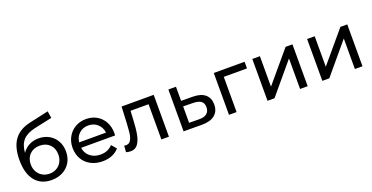

<svg xmlns="http://www.w3.org/2000/svg" viewBox="-28 -1527 4428 2284"><g transform="rotate(-20 2186.0 -384.5)"><path d="M62 -345.2Q62 -508.3 128.9 -600.6Q195.8 -692.9 334 -723.1L576.2 -776.9L589.8 -689L367.2 -641.1Q263.2 -618.2 212.2 -563Q161.1 -507.8 153.8 -404.8Q188 -455.6 241.9 -483.9Q295.9 -512.2 362.8 -512.2Q437 -512.2 495.1 -479Q553.2 -445.8 585.7 -387.5Q618.2 -329.1 618.2 -253.9Q618.2 -176.8 583.5 -117.4Q548.8 -58.1 486.3 -25.1Q423.8 7.8 344.2 7.8Q209.5 7.8 135.7 -84.5Q62 -176.8 62 -345.2ZM170.9 -251Q170.9 -199.2 193.4 -158.7Q215.8 -118.2 255.9 -95Q295.9 -71.8 346.2 -71.8Q397 -71.8 436.5 -95Q476.1 -118.2 498 -158.7Q520 -199.2 520 -251Q520 -330.1 471.9 -377.9Q423.8 -425.8 346.2 -425.8Q268.1 -425.8 219.5 -377.9Q170.9 -330.1 170.9 -251Z M705.6 -265.1Q705.6 -342.3 740 -404.1Q774.4 -465.8 835 -500.5Q895.5 -535.2 971.7 -535.2Q1047.9 -535.2 1107.2 -500.5Q1166.5 -465.8 1200 -403.8Q1233.4 -341.8 1233.4 -262.2Q1233.4 -251 1231.4 -232.9H801.8Q810.5 -163.1 863 -120.6Q915.5 -78.1 993.7 -78.1Q1088.9 -78.1 1146.5 -142.1L1199.7 -80.1Q1163.6 -38.1 1110.1 -16.1Q1056.6 5.9 990.7 5.9Q906.7 5.9 841.6 -28.6Q776.4 -63 741 -125Q705.6 -187 705.6 -265.1ZM801.8 -301.8H1141.6Q1133.8 -368.7 1087.2 -411.4Q1040.5 -454.1 971.7 -454.1Q902.3 -454.1 856 -412.1Q809.6 -370.1 801.8 -301.8Z M1285.6 -1 1292 -82Q1305.2 -79.1 1315.9 -79.1Q1356 -79.1 1376 -114Q1396 -148.9 1401.9 -197Q1407.7 -245.1 1412.6 -334L1421.9 -529.8H1828.6V0H1732.9V-445.8H1504.9L1498.5 -328.1Q1493.7 -221.2 1479.7 -149.7Q1465.8 -78.1 1433.8 -35.2Q1401.9 7.8 1344.7 7.8Q1318.8 7.8 1285.6 -1Z M2014.2 0V-529.8H2110.4V-351.1L2259.3 -350.1Q2360.4 -349.1 2413.3 -304Q2466.3 -258.8 2466.3 -176.8Q2466.3 -90.8 2408.9 -44.4Q2351.6 2 2244.6 1ZM2110.4 -73.2 2236.3 -71.8Q2301.3 -70.8 2334.7 -97.9Q2368.2 -125 2368.2 -178.2Q2368.2 -230 2335.7 -253.9Q2303.2 -277.8 2236.3 -278.8L2110.4 -280.8Z M2588.9 0V-529.8H2979V-445.8H2685.1V0Z M3076.7 0V-529.8H3172.9V-144L3498 -529.8H3585V0H3488.8V-386.2L3165 0Z M3770.5 0V-529.8H3866.7V-144L4191.9 -529.8H4278.8V0H4182.6V-386.2L3858.9 0Z"/></g></svg>

Font: Montserrat Medium
Style: Regular
Weight: 500
Designer: Julieta Ulanovsky
Foundry: Julieta Ulanovsky
Version: Version 7.200